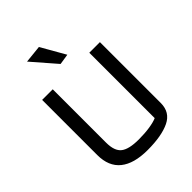

<svg xmlns="http://www.w3.org/2000/svg" viewBox="-239 -960 1088 1088"><g transform="rotate(-45 304.5 -416.5)"><path d="M166 -830 272 -841 355 -696 291 -686ZM73 -174V-616H158V-189Q158 -121 191 -95.5Q224 -70 302 -70Q350 -70 389.5 -76Q429 -82 451 -92V-616H536V-128Q536 -54 472 -23Q408 8 295 8Q186 8 129.5 -37.5Q73 -83 73 -174Z"/></g></svg>

Font: Athiti Medium
Style: Regular
Weight: 500
Designer: CadsonDemak Team
Foundry: CadsonDemak
Version: Version 1.032